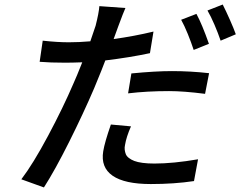

<svg xmlns="http://www.w3.org/2000/svg" viewBox="-20 -777 1058 845"><path d="M899.5 -584.2 832.4 -557.2Q821.7 -589.8 806.5 -627.5Q791.2 -665.1 777.3 -690L844.5 -715.9Q869.3 -670.1 899.5 -584.2ZM543.7 -366.1 558.2 -453.8Q663.4 -464.1 736.9 -464.1Q819.2 -464.1 900.2 -454.9L882.5 -364Q788.4 -376.1 724.1 -376.1Q626.4 -376.1 543.7 -366.1ZM655.5 -638.1 639.9 -543Q551.5 -524.1 443.5 -511Q433.6 -483.3 394.2 -388.1Q346.9 -277.7 284.3 -152.5Q221.6 -27.3 173.3 47.9L73.9 12.1Q125.4 -55.4 191.4 -179Q257.5 -302.6 304.3 -411.9Q315.7 -436.4 342 -502.8Q296.9 -501.1 267 -501.1Q201 -501.1 154.5 -505L168 -598Q232.6 -590.9 282.7 -590.9Q327.4 -590.9 377.5 -595.2Q396 -647.7 400.9 -664.1Q415.1 -720.2 417.3 -750L532 -741.8Q523.8 -724.1 500.4 -660.9L480.1 -605.1Q572.1 -617.9 655.5 -638.1ZM468 -229 556.5 -220.9Q535.9 -174.4 530.2 -138.8Q527.7 -128.2 528.9 -117.9Q530.2 -107.6 533.7 -98.5Q537.3 -89.5 547.1 -81.9Q556.8 -74.2 571 -68.7Q585.2 -63.2 607.6 -60.2Q630 -57.2 659.4 -57.2Q742.2 -57.2 851.6 -76L833.8 19.9Q746.4 33 643.8 33Q528.4 33 475.5 -3.7Q422.6 -40.5 434.3 -111.2Q440.7 -150.9 468 -229ZM893.1 -730.8 960.2 -757.1Q974.8 -728.3 991.8 -689.8Q1008.9 -651.3 1017.8 -626.1L951 -598Q939.6 -631.7 923.8 -668.5Q908 -705.3 893.1 -730.8Z"/></svg>

Font: Karasuma Gothic
Style: Medium Italic
Weight: 500
Italic angle: 9.39998°
Designer: Rasmus Andersson / Ryoko Nishizuka
Foundry: Genbu
Version: Version 1.00